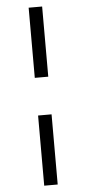

<svg xmlns="http://www.w3.org/2000/svg" viewBox="-60 -794 434 965"><g transform="rotate(-5 157.0 -311.0)"><path d="M123 -406V-760H191V-406ZM123 138V-216H191V138Z"/></g></svg>

Font: IBM Plex Sans Thai Looped
Style: Regular
Weight: 400
Designer: Mike Abbink, Paul van der Laan, Pieter van Rosmalen, Ben Mitchell, Mark Frömberg
Foundry: Bold Monday
Version: Version 1.1